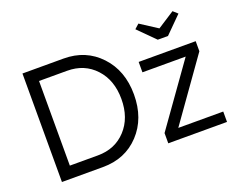

<svg xmlns="http://www.w3.org/2000/svg" viewBox="-116 -954 1442 1164"><g transform="rotate(-20 604.5 -372.0)"><path d="M102 0V-700H367Q510 -700 602 -602Q694 -504 694 -350Q694 -195 602.5 -97.5Q511 0 367 0ZM181 -77H362Q473 -77 543 -152.5Q613 -228 613 -350Q613 -472 543 -547.5Q473 -623 362 -623H181ZM788 0V-66L1067 -458H788V-525H1156V-460L877 -67H1167V0ZM837 -718 866 -744 976 -673 1086 -744 1115 -718 1009 -612H943Z"/></g></svg>

Font: Easer Grotesk Light
Style: Regular
Weight: 300
Designer: Boardeaser, Bonnie Shaver-Troup, Thomas Jockin
Foundry: Lexend
Version: Version 1.008;Glyphs 3.1.2 (3151)